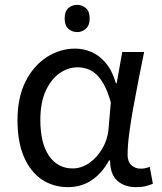

<svg xmlns="http://www.w3.org/2000/svg" viewBox="-20 -757 665 790"><path d="M298 -737Q318 -737 333.5 -723.5Q349 -710 349 -681Q349 -653 333.5 -639Q318 -625 298 -625Q276 -625 261 -639Q246 -653 246 -681Q246 -710 261 -723.5Q276 -737 298 -737ZM260 13Q199 13 152 -18.5Q105 -50 78.5 -111.5Q52 -173 52 -262Q52 -356 85 -421.5Q118 -487 172.5 -522Q227 -557 290 -557Q324 -557 356.5 -543Q389 -529 415.5 -497.5Q442 -466 457 -414H460L483 -543H573Q562 -490 550.5 -431Q539 -372 528.5 -314.5Q518 -257 511.5 -206.5Q505 -156 505 -119Q505 -92 520.5 -77.5Q536 -63 559 -63Q568 -63 578 -65Q588 -67 596 -71L609 -1Q598 4 581 8.5Q564 13 540 13Q492 13 462.5 -13.5Q433 -40 433 -97H429Q367 13 260 13ZM279 -64Q315 -64 347.5 -86.5Q380 -109 402 -147.5Q424 -186 427 -232L436 -335Q424 -379 408.5 -407.5Q393 -436 375 -452Q357 -468 337.5 -474Q318 -480 299 -480Q260 -480 225 -455.5Q190 -431 168 -383Q146 -335 146 -263Q146 -168 181.5 -116Q217 -64 279 -64Z"/></svg>

Font: hexutelugu05
Style: Book
Weight: 400
Designer: Jelle Bosma - Monotype Design Team
Foundry: Monotype Imaging Inc.
Version: Version 2.003